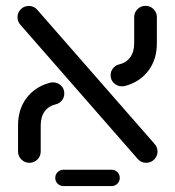

<svg xmlns="http://www.w3.org/2000/svg" viewBox="-20 -543 589 646"><path d="M443.7 -7.8 48.9 -459.3Q38.9 -470.4 38.9 -484.8Q38.9 -500.7 50 -511.9Q61.1 -523 77 -523Q85.2 -523 92.4 -519.8Q99.6 -516.7 104.8 -510.7L499.6 -59.3Q510 -47.8 510 -33.3Q510 -17.4 498.7 -6.3Q487.4 4.8 471.9 4.8Q455.2 4.8 443.7 -7.8ZM40.7 -33.3V-121.1Q40.7 -174.4 68.3 -211.9Q95.9 -249.3 143.3 -263.3Q150 -265.9 157.8 -265.9Q173.3 -265.9 184.8 -255.6Q196.3 -245.2 196.3 -228.5Q196.3 -215.9 188.9 -205.9Q181.5 -195.9 169.6 -192.6Q144.4 -187 130.7 -168.7Q117 -150.4 117 -121.1V-33.3Q117 -17.4 105.9 -6.3Q94.8 4.8 78.9 4.8Q63.3 4.8 52 -6.3Q40.7 -17.4 40.7 -33.3ZM390.7 -252.6Q375.2 -252.6 363.7 -263Q352.2 -273.3 352.2 -290Q352.2 -302.6 359.8 -312.6Q367.4 -322.6 379.3 -325.9Q404.4 -331.5 418 -350Q431.5 -368.5 431.5 -397.4V-485.2Q431.5 -501.1 442.6 -512.2Q453.7 -523.3 469.6 -523.3Q485.6 -523.3 496.7 -512.2Q507.8 -501.1 507.8 -485.2V-397.4Q507.8 -344.1 480.4 -306.7Q453 -269.3 405.6 -255.2Q398.9 -252.6 390.7 -252.6ZM383 55.6Q383 67 375 75Q367 83 355.9 83H193.3Q181.9 83 173.9 75Q165.9 67 165.9 55.6Q165.9 44.1 173.9 36.1Q181.9 28.1 193.3 28.1H355.9Q367 28.1 375 36.1Q383 44.1 383 55.6Z"/></svg>

Font: 26F Galaxy Hebrew
Style: Bold
Weight: 700
Designer: C₂₉H₂₅N₃O₅
Version: Version 1.000